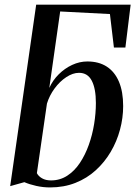

<svg xmlns="http://www.w3.org/2000/svg" viewBox="-20 -790 578 820"><path d="M193.5 10.5Q164 10.5 135 4Q106 -2.5 84 -12L23.5 5L134.5 -770H538L515.5 -587H466.5L449.5 -730L237 -741L190.5 -414.5Q205.5 -447.5 231 -472.8Q256.5 -498 288.2 -512.8Q320 -527.5 353 -527.5Q402 -527.5 436 -505.5Q470 -483.5 488 -441Q506 -398.5 506 -337Q506 -286.5 492.5 -236.2Q479 -186 453 -141.8Q427 -97.5 389.2 -63Q351.5 -28.5 302.2 -9Q253 10.5 193.5 10.5ZM198 -19.5Q236.5 -19.5 267.5 -39.8Q298.5 -60 321.2 -94.2Q344 -128.5 359.2 -171.2Q374.5 -214 382 -260.2Q389.5 -306.5 389.5 -350Q389.5 -411.5 372 -445.2Q354.5 -479 317.5 -479Q291 -479 263 -460.5Q235 -442 213 -412Q191 -382 180.5 -347.5L137.5 -50.5Q144 -37.5 159.5 -28.5Q175 -19.5 198 -19.5Z"/></svg>

Font: Merriweather 120pt Medium
Style: Italic
Weight: 500
Italic angle: -7.8°
Version: Version 2.101